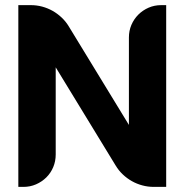

<svg xmlns="http://www.w3.org/2000/svg" viewBox="-20 -732 731 752"><path d="M630.9 0H582Q559.1 0 537.4 -5.9Q515.6 -11.7 496.6 -22.5Q477.5 -33.2 461.2 -48.6Q444.8 -64 433.1 -83.5L198.2 -468.3V-127Q198.2 -100.6 188.5 -77.4Q178.7 -54.2 161.4 -37.1Q144 -20 121.1 -10Q98.1 0 71.8 0H51.8V-711.9H100.6Q123.5 -711.9 145.3 -706.1Q167 -700.2 186 -689.5Q205.1 -678.7 221.4 -663.3Q237.8 -647.9 249.5 -628.4L484.9 -242.7V-585.4Q484.9 -611.3 494.6 -634.3Q504.4 -657.2 521.7 -674.6Q539.1 -691.9 562 -701.9Q585 -711.9 611.3 -711.9H630.9Z"/></svg>

Font: Millunium
Style: Bold
Weight: 700
Designer: kolcsarzsolt
Foundry: Kolcsar Szilard Zsolt
Version: Version 2.000980; 2016